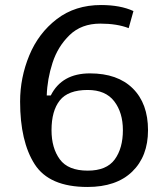

<svg xmlns="http://www.w3.org/2000/svg" viewBox="-20 -732 659 764"><path d="M338 -440Q448 -440 508.5 -380Q569 -320 569 -214Q569 -110 506 -49Q443 12 328 12Q176 12 118 -78.5Q60 -169 60 -328Q60 -423 96.5 -511.5Q133 -600 206 -656Q279 -712 382 -712Q459 -712 511 -688L492 -620Q446 -638 379 -638Q304 -638 257 -592.5Q210 -547 189 -482Q168 -417 166 -352H182Q226 -440 338 -440ZM469 -214Q469 -284 434.5 -329Q400 -374 329 -374Q251 -374 218 -332.5Q185 -291 185 -214Q185 -143 218 -98Q251 -53 329 -53Q404 -53 436.5 -97.5Q469 -142 469 -214Z"/></svg>

Font: Voces
Style: Regular
Weight: 400
Designer: Ana Paula Megda, Pablo Ugerman
Foundry: Ana Paula Megda, Pablo Ugerman
Version: Version 1.100